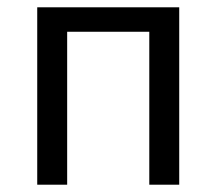

<svg xmlns="http://www.w3.org/2000/svg" viewBox="-20 -506 593 526"><path d="M82 0V-486H471V0H389V-419H164V0Z"/></svg>

Font: Source Sans 3
Style: Regular
Weight: 400
Designer: Paul D. Hunt
Foundry: Adobe
Version: Version 3.046;hotconv 1.0.118;makeotfexe 2.5.65603